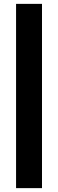

<svg xmlns="http://www.w3.org/2000/svg" viewBox="-20 -846 299 992"><path d="M197 126H63V-826H197Z"/></svg>

Font: Gabarito
Style: Bold
Weight: 700
Designer: Leandro Assis / Alvaro Franca / Felipe Casaprima
Foundry: Naipe Foundry
Version: Version 1.000